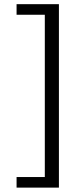

<svg xmlns="http://www.w3.org/2000/svg" viewBox="-20 -753 373 907"><path d="M258.3 -300V133.3H58.3V83.3H191.7V-300V-683.3H58.3V-733.3H258.3Z"/></svg>

Font: BoonBaan
Style: Regular
Weight: 400
Designer: Sungsit Sawaiwan
Foundry: FontUni
Version: Version 2.0